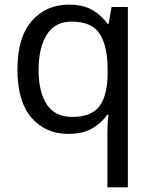

<svg xmlns="http://www.w3.org/2000/svg" viewBox="-20 -566 655 826"><path d="M442 11Q442 -7 443 -31Q444 -55 447 -72H441Q418 -38 377.5 -14Q337 10 273 10Q176 10 115.5 -59.5Q55 -129 55 -267Q55 -405 116.5 -475.5Q178 -546 276 -546Q339 -546 379 -522Q419 -498 443 -463H447L460 -536H530V240H442ZM290 -63Q373 -63 407.5 -108.5Q442 -154 443 -248V-266Q443 -368 409 -420.5Q375 -473 288 -473Q216 -473 181 -416.5Q146 -360 146 -265Q146 -170 181.5 -116.5Q217 -63 290 -63Z"/></svg>

Font: Noto Sans Tifinagh Air
Style: Regular
Weight: 400
Designer: JamraPatel
Foundry: JamraPatel LLC
Version: Version 2.006; ttfautohint (v1.8.4.7-5d5b)